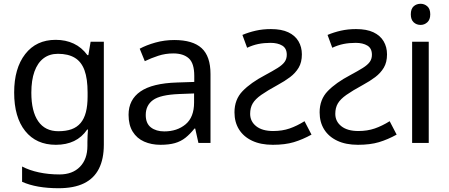

<svg xmlns="http://www.w3.org/2000/svg" viewBox="-20 -757 2376 1017"><path d="M275 -546Q328 -546 370.5 -526Q413 -506 443 -465H448L460 -536H530V9Q530 85 504 136.5Q478 188 425 214Q372 240 290 240Q232 240 183.5 231.5Q135 223 97 206V125Q135 145 186 156Q237 167 295 167Q364 167 403.5 126.5Q443 86 443 16V-5Q443 -17 444 -39.5Q445 -62 446 -71H442Q414 -30 372.5 -10Q331 10 276 10Q172 10 113.5 -63Q55 -136 55 -267Q55 -395 113.5 -470.5Q172 -546 275 -546ZM287 -472Q242 -472 210.5 -448Q179 -424 162.5 -378Q146 -332 146 -266Q146 -167 182.5 -114.5Q219 -62 289 -62Q330 -62 359 -72.5Q388 -83 407 -105.5Q426 -128 435 -163Q444 -198 444 -246V-267Q444 -340 427.5 -385Q411 -430 376 -451Q341 -472 287 -472Z M903 -545Q1001 -545 1048 -502Q1095 -459 1095 -365V0H1031L1014 -76H1010Q987 -47 962.5 -27.5Q938 -8 906.5 1Q875 10 830 10Q782 10 743.5 -7Q705 -24 683 -59.5Q661 -95 661 -149Q661 -229 724 -272.5Q787 -316 918 -320L1009 -323V-355Q1009 -422 980 -448Q951 -474 898 -474Q856 -474 818 -461.5Q780 -449 747 -433L720 -499Q755 -518 803 -531.5Q851 -545 903 -545ZM929 -259Q829 -255 790.5 -227Q752 -199 752 -148Q752 -103 779.5 -82Q807 -61 850 -61Q918 -61 963 -98.5Q1008 -136 1008 -214V-262Z M1425 10Q1361 10 1315.5 -11.5Q1270 -33 1246 -71.5Q1222 -110 1222 -162Q1222 -230 1265 -274.5Q1308 -319 1384 -359Q1425 -381 1450.5 -397Q1476 -413 1487.5 -429Q1499 -445 1499 -467Q1499 -501 1475 -515.5Q1451 -530 1413 -530Q1378 -530 1348.5 -524Q1319 -518 1289 -504L1264 -572Q1297 -586 1334.5 -594.5Q1372 -603 1415 -603Q1471 -603 1507 -586Q1543 -569 1561 -538.5Q1579 -508 1579 -469Q1579 -427 1562 -398.5Q1545 -370 1516.5 -348.5Q1488 -327 1451 -307Q1396 -277 1364 -254.5Q1332 -232 1318.5 -209Q1305 -186 1305 -154Q1305 -114 1337 -88.5Q1369 -63 1427 -63Q1475 -63 1514 -76.5Q1553 -90 1593 -115L1630 -44Q1583 -18 1536.5 -4Q1490 10 1425 10Z M1876 10Q1812 10 1766.5 -11.5Q1721 -33 1697 -71.5Q1673 -110 1673 -162Q1673 -230 1716 -274.5Q1759 -319 1835 -359Q1876 -381 1901.5 -397Q1927 -413 1938.5 -429Q1950 -445 1950 -467Q1950 -501 1926 -515.5Q1902 -530 1864 -530Q1829 -530 1799.5 -524Q1770 -518 1740 -504L1715 -572Q1748 -586 1785.5 -594.5Q1823 -603 1866 -603Q1922 -603 1958 -586Q1994 -569 2012 -538.5Q2030 -508 2030 -469Q2030 -427 2013 -398.5Q1996 -370 1967.5 -348.5Q1939 -327 1902 -307Q1847 -277 1815 -254.5Q1783 -232 1769.5 -209Q1756 -186 1756 -154Q1756 -114 1788 -88.5Q1820 -63 1878 -63Q1926 -63 1965 -76.5Q2004 -90 2044 -115L2081 -44Q2034 -18 1987.5 -4Q1941 10 1876 10Z M2251 -536V0H2163V-536ZM2208 -737Q2228 -737 2243.5 -723.5Q2259 -710 2259 -681Q2259 -653 2243.5 -639Q2228 -625 2208 -625Q2186 -625 2171 -639Q2156 -653 2156 -681Q2156 -710 2171 -723.5Q2186 -737 2208 -737Z"/></svg>

Font: guzrati115
Style: Regular
Weight: 400
Designer: Jelle Bosma - Monotype Design Team, Universal Thirst
Foundry: Monotype Imaging Inc.
Version: Version 2.102